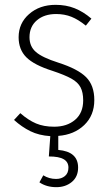

<svg xmlns="http://www.w3.org/2000/svg" viewBox="-20 -552 458 794"><path d="M221 10V68Q303 75 303 141Q303 179 277 200.5Q251 222 213 222Q172 222 143 202L159 173Q183 188 212 188Q234 188 248.5 176Q263 164 263 141Q263 118 243.5 106.5Q224 95 182 95L188 11Q141 8 105.5 -9.5Q70 -27 38 -56L64 -84Q97 -55 129 -41.5Q161 -28 204 -28Q257 -28 290.5 -56.5Q324 -85 324 -137Q324 -170 313 -191Q302 -212 275 -227Q248 -242 197 -259Q121 -283 89 -315Q57 -347 57 -398Q57 -456 100.5 -494Q144 -532 210 -532Q253 -532 288.5 -518Q324 -504 358 -475L335 -446Q304 -471 275.5 -482.5Q247 -494 212 -494Q163 -494 132.5 -468Q102 -442 102 -398Q102 -360 128.5 -337Q155 -314 221 -293Q302 -267 336 -233Q370 -199 370 -138Q370 -75 328.5 -35Q287 5 221 10Z"/></svg>

Font: Fira Sans Condensed ExtraLight
Style: Regular
Weight: 275
Width: 3
Designer: Carrois Corporate & Edenspiekermann AG
Foundry: Carrois Corporate GbR & Edenspiekermann AG
Version: Version 4.203